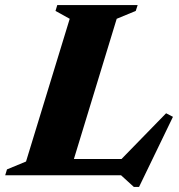

<svg xmlns="http://www.w3.org/2000/svg" viewBox="-56 -690 703 756"><path d="M403.5 -616 235 -64H422.5L598 -244L625 -230L491.5 46H471L420.5 0H-35.5L-28.5 -23L46.5 -54L218.5 -616L162.5 -647L169.5 -670H486L478.5 -647Z"/></svg>

Font: Newsreader Text ExtraBold
Style: Italic
Weight: 800
Italic angle: -17°
Designer: Hugues Gentile
Foundry: Production Type
Version: Version 1.001